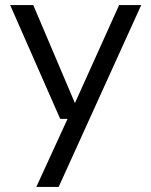

<svg xmlns="http://www.w3.org/2000/svg" viewBox="-20 -516 596 756"><path d="M123 220 246 -48H217L20 -496H111L275 -110L449 -496H536L211 220Z"/></svg>

Font: DeepMind Sans
Style: Regular
Weight: 400
Designer: Jonny Pinhorn / Modifications: Colophon Foundry
Foundry: Colophon Foundry
Version: Version 1.002; ttfautohint (v1.8.2)